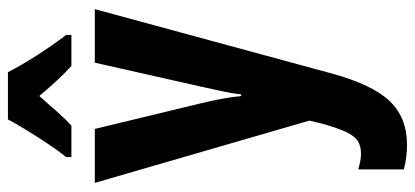

<svg xmlns="http://www.w3.org/2000/svg" viewBox="-301 -505 1046 484"><g transform="rotate(-90 222.0 -263.0)"><path d="M3 -547H139L203 -282Q217 -225 222 -178H226Q228 -198 233.5 -223.5Q239 -249 246 -281L306 -547H441L278 53Q250 154 208.5 197Q167 240 99 240Q83 240 67.5 238Q52 236 37 232V117Q47 120 57 122Q67 124 76 124Q96 124 108.5 116Q121 108 131 87Q141 66 152 27L160 -6ZM282 -766Q299 -733 323.5 -694.5Q348 -656 376 -619V-606H298Q281 -621 262 -641.5Q243 -662 222 -687Q200 -662 181 -640.5Q162 -619 147 -606H68V-619Q84 -639 102 -666Q120 -693 136.5 -720Q153 -747 163 -766Z"/></g></svg>

Font: Noto Sans Armenian ExtraCondensed
Style: Bold
Weight: 700
Width: 2
Designer: Monotype Design Team
Foundry: Monotype Imaging Inc.
Version: Version 2.008; ttfautohint (v1.8.4.7-5d5b)